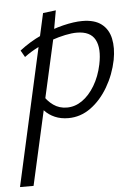

<svg xmlns="http://www.w3.org/2000/svg" viewBox="-77 -515 606 846"><g transform="rotate(-5 226.0 -92.0)"><path d="M-23 289 145 -466 202 -473 180 -349 37 289ZM216 5Q183 5 156.5 -6.5Q130 -18 112 -37.5Q94 -57 86 -80L111 -108Q128 -79 154 -60.5Q180 -42 214 -42Q250 -42 281.5 -64Q313 -86 337 -126Q361 -166 372 -218Q387 -289 366 -328Q345 -367 285 -367Q263 -367 234 -361Q205 -355 173 -344Q141 -333 109 -317Q77 -301 49 -280L32 -310Q77 -345 128 -368.5Q179 -392 228 -404Q277 -416 314 -416Q368 -416 398.5 -392.5Q429 -369 438 -327.5Q447 -286 437 -233Q424 -169 392 -114.5Q360 -60 315 -27.5Q270 5 216 5Z"/></g></svg>

Font: Ysabeau Office
Style: Italic
Weight: 400
Italic angle: -12°
Designer: Christian Thalmann (Catharsis Fonts)
Version: Version 2.001;gftools[0.9.30]; featfreeze: tnum,lnum,ss02